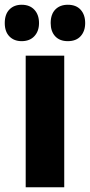

<svg xmlns="http://www.w3.org/2000/svg" viewBox="-57 -787 378 807"><path d="M213 0H51V-553H213ZM-37 -690Q-37 -727 -17.5 -747Q2 -767 34 -767Q68 -767 87.5 -746Q107 -725 107 -690Q107 -656 87.5 -635Q68 -614 34 -614Q2 -614 -17.5 -634Q-37 -654 -37 -690ZM156 -690Q156 -727 175.5 -747Q195 -767 228 -767Q263 -767 282 -746Q301 -725 301 -690Q301 -656 282 -635Q263 -614 228 -614Q194 -614 175 -634.5Q156 -655 156 -690Z"/></svg>

Font: Noto Sans Kannada ExtraCondensed Black
Style: Regular
Weight: 900
Width: 2
Designer: Jelle Bosma - Monotype Design Team
Foundry: Monotype Imaging Inc.
Version: Version 2.005; ttfautohint (v1.8.4.7-5d5b)